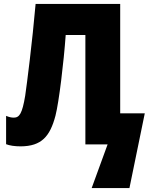

<svg xmlns="http://www.w3.org/2000/svg" viewBox="-20 -734 763 976"><path d="M591 -158V-714H161C144 -520 117 -308 108 -247C93 -157 79 -136 50 -136C38 -136 25 -139 11 -145V-1C29 6 54 10 86 10C191 9 234 -40 262 -146C280 -216 304 -417 314 -556H414V0H527L446 222H638L716 -158Z"/></svg>

Font: Noto Sans Condensed Black
Style: Regular
Weight: 900
Width: 3
Designer: Monotype Design Team
Foundry: Monotype Imaging Inc.
Version: Version 2.013